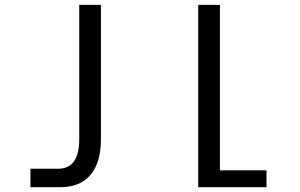

<svg xmlns="http://www.w3.org/2000/svg" viewBox="-20 -567 1244 795"><path d="M106 131.8H220.2Q308.1 131.8 308.1 9.8V-546.9H397.9V9.8Q397.9 106 354.7 157Q311.5 208 230 208H106Z M800.8 -546.9H890.6V138.2H1083.5V208H800.8Z"/></svg>

Font: Vazir Code Hack
Style: Code-Hack
Weight: 400
Foundry: DejaVu fonts team - Redesigned by Saber Rastikerdar
Version: Version 1.1.2